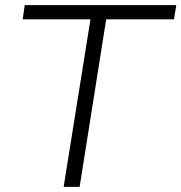

<svg xmlns="http://www.w3.org/2000/svg" viewBox="-20 -725 704 745"><path d="M227 0 331 -650H68L76 -705H664L655 -650H392L289 0Z"/></svg>

Font: Nunito Sans Light
Style: Italic
Weight: 300
Italic angle: -9°
Designer: Vernon Adams
Foundry: Vernon Adams
Version: Version 3.006; ttfautohint (v1.8.3)